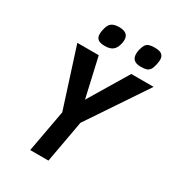

<svg xmlns="http://www.w3.org/2000/svg" viewBox="-219 -1071 1094 1199"><g transform="rotate(30 328.0 -471.5)"><path d="M242 -304 106.5 -727H261L325.5 -443.5L495.5 -727H656.5L373 -304L318 0H186.5ZM199.5 -845.5Q199.5 -860 204 -878.5Q212 -916.5 231.2 -929.8Q250.5 -943 284.5 -943Q352.5 -943 352.5 -889.5Q352.5 -874 348.5 -859.5Q340 -825 319.8 -810.2Q299.5 -795.5 265 -795.5Q230.5 -795.5 215 -807.5Q199.5 -819.5 199.5 -845.5ZM458.5 -851.5Q458.5 -866.5 463 -884.5Q469 -908 477.5 -920.5Q486 -933 500.8 -938Q515.5 -943 542 -943Q577 -943 592.2 -930.8Q607.5 -918.5 607.5 -893Q607.5 -880 602.5 -856.5Q597 -830.5 587.5 -817.5Q578 -804.5 563.2 -800Q548.5 -795.5 522.5 -795.5Q458.5 -795.5 458.5 -851.5Z"/></g></svg>

Font: JuliaMono ExtraBold
Style: Italic
Weight: 800
Italic angle: -9°
Monospace: yes
Designer: cormullion
Foundry: corm
Version: Version 0.057; ttfautohint (v1.8.4)